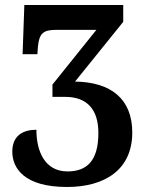

<svg xmlns="http://www.w3.org/2000/svg" viewBox="-20 -734 576 765"><path d="M247 11C398 11 507 -58 507 -206C507 -341 421 -407 279 -409L471 -647V-714H77L70 -518H129L131 -547C136 -601 152 -615 203 -615H364L189 -397V-348H240C325 -348 372 -300 372 -204C372 -92 325 -51 249 -51C158 -51 125 -132 125 -217C72 -217 29 -194 29 -130C29 -65 75 11 247 11Z"/></svg>

Font: Noto Serif Condensed
Style: Bold
Weight: 700
Width: 3
Designer: Monotype Design Team
Foundry: Monotype Imaging Inc.
Version: Version 2.015